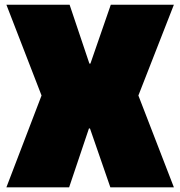

<svg xmlns="http://www.w3.org/2000/svg" viewBox="-20 -799 769 819"><path d="M274.9 0H7.3L157.2 -391.6L7.3 -778.8H276.9L361.3 -527.8H365.7L452.6 -778.8H721.7L570.3 -391.6L721.7 0H450.7L363.8 -251H359.4Z"/></svg>

Font: Coda ExtraBold
Style: Regular
Weight: 800
Version: Version 2.001; ttfautohint (v0.8) -r 50 -G 200 -x